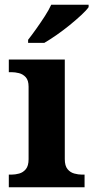

<svg xmlns="http://www.w3.org/2000/svg" viewBox="-20 -786 392 806"><path d="M17 0V-53H29Q44 -53 60.5 -57.5Q77 -62 88.5 -75.9Q100 -89.8 100 -117.7V-422Q100 -448.9 88 -462Q76 -475 59.5 -479Q43 -483 29 -483H17V-536H252V-118Q252 -90 263.5 -76Q275 -62 292 -57.5Q309 -53 323 -53H335V0ZM98 -619Q113 -638 131.5 -664Q150 -690 167.5 -717Q185 -744 195 -766H352V-756Q343 -743 321.5 -723Q300 -703 273 -681Q246 -659 218 -639.5Q190 -620 166 -606H98Z"/></svg>

Font: Noto Serif Kannada
Style: Regular
Weight: 400
Designer: Universal Thirst, Indian Type Foundry and the Monotype Design Team
Foundry: Monotype Imaging Inc.
Version: Version 2.003